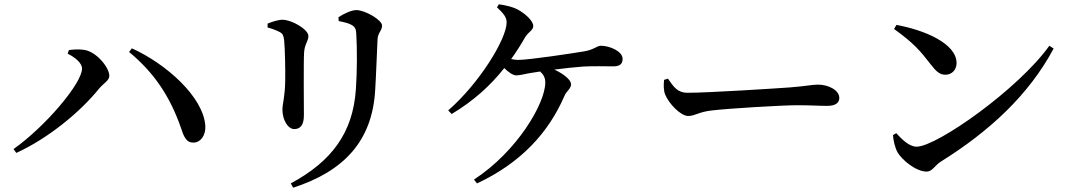

<svg xmlns="http://www.w3.org/2000/svg" viewBox="-20 -811 5000 894"><path d="M295 -561C328 -545 362 -518 362 -492C362 -422 188 -219 43 -117L56 -99C205 -167 354 -290 441 -398C462 -423 489 -436 489 -458C489 -497 428 -572 370 -579C347 -583 318 -580 301 -578ZM882 -147C915 -148 939 -182 936 -226C926 -361 753 -514 594 -586L581 -569C700 -471 772 -359 821 -220C836 -174 847 -146 882 -147Z M1345 63C1583 -14 1714 -156 1727 -393C1731 -454 1735 -570 1738 -629C1740 -660 1759 -668 1759 -692C1759 -718 1680 -764 1639 -764C1616 -764 1581 -747 1556 -731L1557 -713C1581 -708 1604 -703 1617 -695C1636 -684 1638 -672 1639 -651C1643 -589 1643 -475 1637 -394C1623 -193 1525 -60 1334 43ZM1226 -683C1248 -677 1267 -670 1282 -662C1297 -654 1300 -646 1303 -624C1307 -585 1309 -483 1308 -435C1307 -360 1295 -327 1295 -301C1295 -252 1321 -210 1350 -210C1377 -210 1395 -227 1395 -274C1395 -330 1393 -525 1396 -568C1399 -607 1416 -620 1416 -643C1416 -675 1337 -719 1296 -719C1275 -719 1248 -710 1226 -701Z M2201 43C2405 -52 2534 -193 2608 -364C2617 -387 2639 -397 2639 -419C2639 -438 2607 -466 2561 -487C2610 -493 2662 -499 2694 -501C2742 -504 2801 -502 2836 -502C2871 -502 2879 -518 2879 -537C2879 -572 2819 -598 2778 -598C2759 -598 2747 -580 2701 -572C2647 -563 2444 -532 2392 -532C2382 -532 2371 -534 2360 -536C2384 -569 2406 -604 2426 -639C2441 -663 2463 -670 2463 -690C2463 -715 2422 -750 2390 -767C2367 -779 2337 -786 2303 -791L2294 -777C2326 -747 2339 -730 2339 -707C2339 -629 2211 -422 2067 -297L2083 -280C2186 -342 2264 -413 2328 -494C2346 -476 2368 -460 2384 -460C2403 -460 2424 -467 2450 -471L2495 -478C2510 -465 2519 -449 2519 -427C2519 -329 2387 -105 2187 25Z M3090 -445 3072 -439C3070 -417 3069 -392 3077 -371C3094 -329 3149 -271 3184 -271C3218 -271 3231 -290 3297 -297C3373 -306 3621 -321 3691 -321C3758 -321 3793 -318 3831 -318C3869 -318 3888 -331 3888 -355C3888 -391 3838 -417 3788 -417C3763 -417 3725 -409 3658 -404C3603 -400 3281 -379 3182 -379C3133 -379 3116 -408 3090 -445Z M4154 -695 4143 -676C4235 -610 4265 -574 4313 -512C4339 -478 4356 -463 4382 -463C4413 -463 4434 -487 4434 -517C4434 -610 4281 -672 4154 -695ZM4866 -598C4723 -397 4342 -128 4248 -128C4213 -128 4179 -163 4153 -191L4138 -182C4139 -158 4148 -122 4159 -102C4180 -66 4245 -12 4295 -12C4321 -12 4333 -41 4360 -58C4586 -199 4770 -368 4886 -585Z"/></svg>

Font: Noto Serif CJK SC SemiBold
Style: Regular
Weight: 600
Designer: Ryoko NISHIZUKA 西塚涼子 (kana & ideographs); Frank Grießhammer (Latin, Greek & Cyrillic); Wenlong ZHANG 张文龙 (bopomofo); San
Foundry: Adobe
Version: Version 2.001;hotconv 1.1.0;makeotfexe 2.6.0